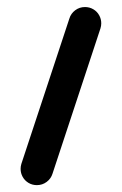

<svg xmlns="http://www.w3.org/2000/svg" viewBox="-20 -539 355 559"><path d="M40 -47.4Q40 -54.8 42.2 -61.9L181.9 -484.8Q186.3 -499.6 198.9 -509.1Q211.5 -518.5 227.4 -518.5Q240.7 -518.5 251.7 -512Q262.6 -505.6 268.7 -494.6Q274.8 -483.7 274.8 -471.1Q274.8 -464.1 272.6 -456.7L133 -33.7Q128.5 -18.9 115.9 -9.4Q103.3 0 87.4 0Q74.1 0 63.1 -6.5Q52.2 -13 46.1 -23.9Q40 -34.8 40 -47.4Z"/></svg>

Font: 26F Galaxy Sans Extra Bold
Style: Regular
Weight: 800
Designer: C₂₉H₂₅N₃O₅
Version: Version 1.100